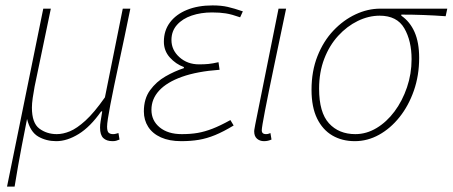

<svg xmlns="http://www.w3.org/2000/svg" viewBox="-20 -510 1674 710"><path d="M6 180 140 -478H168L108 -190Q104 -169 101 -148Q98 -127 98 -112Q98 -55 125.5 -34.5Q153 -14 190 -14Q213 -14 238.5 -24.5Q264 -35 296 -64Q328 -93 368 -150L434 -478H462Q440 -370 420 -277.5Q400 -185 388 -122.5Q376 -60 376 -42Q376 -24 382 -19Q388 -14 398 -14Q404 -14 409 -15.5Q414 -17 418 -18L422 6Q415 9 409.5 10.5Q404 12 396 12Q374 12 362 0.5Q350 -11 350 -38Q350 -49 352 -61Q354 -73 358 -98H354Q314 -41 271 -14.5Q228 12 188 12Q151 12 121.5 -5Q92 -22 80 -70Q68 -10 60.5 29.5Q53 69 47 103Q41 137 34 180Z M650 12Q606 12 575 -2Q544 -16 528 -41Q512 -66 512 -98Q512 -145 535 -176.5Q558 -208 592 -227.5Q626 -247 660 -258V-262Q630 -273 608 -297.5Q586 -322 586 -356Q586 -397 608.5 -427Q631 -457 671.5 -473.5Q712 -490 766 -490Q798 -490 822 -484.5Q846 -479 878 -468L868 -446Q837 -457 815 -460.5Q793 -464 764 -464Q723 -464 689 -452.5Q655 -441 634.5 -418Q614 -395 614 -362Q614 -325 643.5 -298.5Q673 -272 716 -272Q736 -272 751 -273.5Q766 -275 788 -280L792 -252Q709 -246 653 -226Q597 -206 568.5 -175Q540 -144 540 -104Q540 -64 570.5 -39Q601 -14 652 -14Q685 -14 711 -18.5Q737 -23 765.5 -34Q794 -45 832 -66L844 -46Q806 -23 775.5 -10.5Q745 2 715.5 7Q686 12 650 12Z M956 12Q941 12 930.5 3Q920 -6 920 -24Q920 -29 921.5 -36Q923 -43 924 -50L1010 -478H1038Q1013 -359 992.5 -261Q972 -163 960 -101Q948 -39 948 -28Q948 -21 952 -17.5Q956 -14 963 -14Q966 -14 969.5 -14.5Q973 -15 980 -18L984 6Q977 9 970.5 10.5Q964 12 956 12Z M1292 12Q1245 12 1209 -9Q1173 -30 1152.5 -72Q1132 -114 1132 -178Q1132 -247 1154 -302.5Q1176 -358 1213 -397Q1250 -436 1295 -457Q1340 -478 1386 -478H1634L1628 -450Q1587 -453 1546.5 -454.5Q1506 -456 1464 -456V-452Q1496 -430 1513 -391.5Q1530 -353 1530 -296Q1530 -231 1510.5 -175Q1491 -119 1457.5 -77Q1424 -35 1381.5 -11.5Q1339 12 1292 12ZM1294 -14Q1335 -14 1372.5 -36.5Q1410 -59 1439 -98Q1468 -137 1485 -187Q1502 -237 1502 -291Q1502 -359 1475 -405.5Q1448 -452 1384 -452Q1343 -452 1303 -432.5Q1263 -413 1230.5 -377.5Q1198 -342 1179 -292.5Q1160 -243 1160 -182Q1160 -94 1196.5 -54Q1233 -14 1294 -14Z"/></svg>

Font: Source Sans Variable
Style: Italic
Weight: 200
Italic angle: -11°
Designer: Paul D. Hunt
Foundry: Adobe Systems Incorporated
Version: Version 3.006;hotconv 1.0.111;makeotfexe 2.5.65597